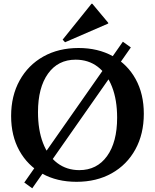

<svg xmlns="http://www.w3.org/2000/svg" viewBox="-20 -965 837 1036"><path d="M393 16Q287 16 208 -28Q129 -72 84.5 -152Q40 -232 40 -339Q40 -448 86 -531Q132 -614 214 -660Q296 -706 404 -706Q509 -706 588.5 -662Q668 -618 712 -538Q756 -458 756 -351Q756 -242 710.5 -159Q665 -76 583 -30Q501 16 393 16ZM408 -47Q503 -47 557.5 -122.5Q612 -198 612 -330Q612 -426 584.5 -496.5Q557 -567 507 -605Q457 -643 388 -643Q293 -643 239 -567.5Q185 -492 185 -360Q185 -264 212 -193.5Q239 -123 289.5 -85Q340 -47 408 -47ZM111 20 643 -740 686 -709 154 51ZM331 -737 318 -751 474 -945H478L564 -842V-838Z"/></svg>

Font: Platypi Medium
Style: Regular
Weight: 500
Designer: David Sargent
Foundry: Bolt Cutter Type
Version: Version 1.200; ttfautohint (v1.8.4.7-5d5b)